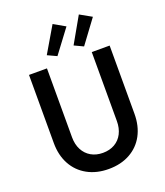

<svg xmlns="http://www.w3.org/2000/svg" viewBox="-172 -1084 1035 1207"><g transform="rotate(-20 345.5 -481.0)"><path d="M75.7 -263.7V-719.7H195.8V-258.3Q195.8 -210.9 214.6 -175Q233.4 -139.2 267.3 -119.6Q301.3 -100.1 345.7 -100.1Q391.1 -100.1 425 -119.6Q459 -139.2 477.3 -175Q495.6 -210.9 495.6 -258.3V-719.7H615.2V-263.7Q615.2 -182.1 582.3 -120.8Q549.3 -59.6 488.3 -25.9Q427.2 7.8 345.7 7.8Q265.1 7.8 203.9 -25.9Q142.6 -59.6 109.1 -121.1Q75.7 -182.6 75.7 -263.7ZM223.1 -797.9 324.2 -969.7 401.4 -925.8 284.2 -769.5ZM402.3 -797.9 500 -969.7 578.1 -925.8 462.4 -769.5Z"/></g></svg>

Font: Reddit Sans SemiBold
Style: Regular
Weight: 600
Designer: Stephen Hutchings
Foundry: Reddit
Version: Version 1.013